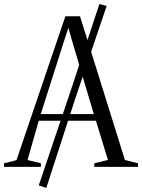

<svg xmlns="http://www.w3.org/2000/svg" viewBox="-30 -831 707 956"><path d="M163 92 313.5 -354 465 -811 501 -801 345.5 -342.5 200.5 105ZM52 -33.5 295.5 -750H368.5L592 -34.5L657 -18V0H439.5V-18L507.5 -34.5L447.5 -230H163L107 -34.5L173.5 -18V0H-10V-18ZM437 -263 329.5 -625.5 310.5 -692.5 288.5 -625.5 173 -263Z"/></svg>

Font: Merriweather 144pt Light
Style: Regular
Weight: 300
Version: Version 2.100